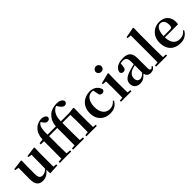

<svg xmlns="http://www.w3.org/2000/svg" viewBox="281 -2202 3591 3591"><g transform="rotate(-45 2076.0 -407.0)"><path d="M448 12 646 1V-28L578 -35V-389L582 -535L571 -545L374 -517V-493L446 -482L442 -120C407 -83 366 -60 322 -60C267 -60 235 -89 235 -178V-389L240 -535L228 -545L28 -520V-494L102 -481L99 -188C98 -37 157 16 256 16C333 16 395 -25 443 -86Z M1487 0H1692V-30L1627 -36L1625 -235V-389L1628 -542L1615 -550L1489 -536H1276C1278 -628 1294 -682 1320 -721C1345 -762 1381 -790 1417 -803L1445 -761C1478 -713 1505 -691 1537 -691C1574 -691 1596 -717 1598 -750C1588 -801 1527 -830 1457 -830C1378 -830 1302 -808 1250 -763C1197 -714 1154 -655 1143 -536L1118 -534V-536H924C921 -668 933 -732 970 -774C978 -783 987 -790 996 -795L1013 -775C1045 -724 1070 -708 1101 -708C1140 -708 1163 -732 1163 -765C1151 -809 1103 -830 1048 -830C992 -830 927 -808 879 -760C827 -708 801 -646 792 -537L706 -528V-496H790V-235C790 -169 789 -103 788 -37L712 -30V0H1014V-30L928 -38C926 -103 925 -170 925 -235V-491V-496H1141V-235C1141 -169 1140 -103 1139 -37L1063 -30V0H1355V-30L1279 -38C1277 -104 1276 -170 1276 -235V-496H1487C1490 -445 1491 -402 1491 -331V-235C1491 -180 1490 -94 1489 -37L1417 -30V0Z M2034 16C2141 16 2206 -24 2254 -108L2236 -121C2198 -74 2150 -48 2091 -48C1980 -48 1908 -132 1908 -278C1908 -429 1977 -518 2071 -518C2085 -518 2098 -517 2111 -513L2126 -437C2130 -376 2158 -356 2195 -356C2225 -356 2245 -370 2254 -402C2238 -488 2158 -552 2055 -552C1899 -552 1766 -450 1766 -260C1766 -83 1884 16 2034 16Z M2466 -655C2508 -655 2542 -685 2542 -729C2542 -770 2508 -801 2466 -801C2424 -801 2390 -770 2390 -729C2390 -685 2424 -655 2466 -655ZM2401 0H2607V-30L2540 -36C2539 -94 2538 -180 2538 -235V-388L2542 -542L2529 -550L2322 -497V-473L2401 -466C2403 -418 2404 -375 2404 -308V-235L2402 -37L2330 -30V0Z M3106 15C3162 15 3198 -5 3222 -53L3205 -67C3187 -41 3175 -34 3160 -34C3138 -34 3126 -48 3126 -95V-356C3126 -494 3068 -552 2935 -552C2794 -552 2712 -496 2699 -406C2707 -376 2729 -360 2760 -360C2794 -360 2822 -382 2826 -439L2835 -512C2855 -516 2872 -518 2890 -518C2967 -518 2995 -488 2995 -381V-327L2885 -298C2733 -255 2683 -204 2683 -118C2683 -34 2743 16 2827 16C2903 16 2944 -16 2998 -74C3011 -18 3045 15 3106 15ZM2995 -104C2946 -57 2917 -45 2890 -45C2841 -45 2809 -75 2809 -136C2809 -203 2846 -248 2917 -277C2937 -284 2965 -293 2995 -301Z M3334 0H3550V-30L3475 -36C3473 -100 3472 -172 3472 -235V-651L3476 -810L3461 -819L3259 -780V-753L3337 -748V-235L3335 -37L3259 -30V0Z M3896 16C3995 16 4070 -29 4112 -110L4094 -123C4059 -76 4012 -48 3941 -48C3841 -48 3766 -113 3762 -270H4109C4113 -288 4115 -306 4115 -331C4115 -455 4036 -552 3889 -552C3747 -552 3620 -449 3620 -269C3620 -84 3734 16 3896 16ZM3762 -305C3767 -452 3820 -518 3884 -518C3948 -518 3988 -468 3988 -380C3988 -326 3976 -305 3933 -305Z"/></g></svg>

Font: Noto Serif CJK HK
Style: Bold
Weight: 700
Designer: Ryoko NISHIZUKA 西塚涼子 (kana & ideographs); Frank Grießhammer (Latin, Greek & Cyrillic); Wenlong ZHANG 张文龙 (bopomofo); San
Foundry: Adobe
Version: Version 2.001;hotconv 1.1.0;makeotfexe 2.6.0